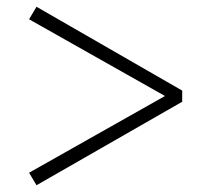

<svg xmlns="http://www.w3.org/2000/svg" viewBox="-20 -644 620 568"><path d="M519 -376V-343L88 -96L66 -133L484 -369V-351L66 -587L88 -624Z"/></svg>

Font: Noto Serif TC ExtraLight
Style: Regular
Weight: 400
Version: Version 2.002-H1;hotconv 1.1.0;makeotfexe 2.6.0